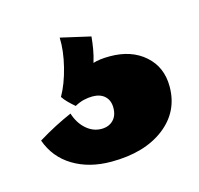

<svg xmlns="http://www.w3.org/2000/svg" viewBox="-52 -69 365 353"><g transform="rotate(-15 130.5 107.5)"><path d="M260 124Q260 172 222 201Q184 230 121 230Q79 230 48.5 211.5Q18 193 6 159Q24 148 39.5 140Q55 132 71 125Q77 144 90 155.5Q103 167 119 167Q133 167 141.5 158.5Q150 150 150 135Q150 121 141.5 113Q133 105 118 105Q110 105 101.5 107Q93 109 84 114Q77 108 71.5 102.5Q66 97 62 91Q74 70 81.5 40Q89 10 88 -15L145 -2Q144 9 142 21Q140 33 136 46Q142 44 150 43Q158 42 168 42Q209 42 234.5 64.5Q260 87 260 124Z"/></g></svg>

Font: Atma
Style: Bold
Weight: 700
Designer: Gregori Vincens, Jeremie Hornus, Riccardo Olocco, Yoann Minet.
Foundry: black foundry
Version: Version 1.102;PS 1.100;hotconv 1.0.86;makeotf.lib2.5.63406